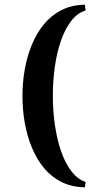

<svg xmlns="http://www.w3.org/2000/svg" viewBox="-20 -677 413 821"><path d="M343 124Q287 123 243.5 101.5Q200 80 168.5 42Q137 4 116.5 -45.5Q96 -95 86 -151Q76 -207 76 -266Q76 -325 86 -381Q96 -437 116.5 -486.5Q137 -536 168.5 -574Q200 -612 243.5 -634Q287 -656 343 -657L346 -632Q311 -622 284.5 -587.5Q258 -553 240.5 -502.5Q223 -452 214.5 -391.5Q206 -331 206 -267Q206 -202 215 -141Q224 -80 241.5 -29.5Q259 21 285.5 55.5Q312 90 346 101Z"/></svg>

Font: Frank Ruhl Libre
Style: Bold
Weight: 700
Designer: Yanek Iontef
Foundry: Fontef
Version: Version 6.004